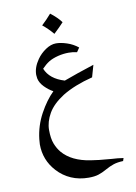

<svg xmlns="http://www.w3.org/2000/svg" viewBox="-95 -594 705 995"><g transform="rotate(-10 257.5 -97.0)"><path d="M397 -170Q302 -146 238 -107Q180 -70 155 -26.5Q130 17 130 60Q130 105 141 133Q152 161 169 181Q217 237 315 252Q359 259 403 262L425 264Q452 265 485 270L480 285Q450 286 429 293Q408 300 385 313Q362 326 341.5 332.5Q321 339 290 339Q240 339 198.5 321Q157 303 126 269Q70 208 70 125Q70 116 72 98Q80 28 113.5 -33.5Q147 -95 187 -134Q163 -147 142 -168.5Q121 -190 116 -214Q114 -226 114 -233Q114 -272 142 -312Q160 -338 188 -357Q216 -376 243 -376Q268 -376 300 -365.5Q332 -355 358 -334L343 -312Q323 -317 299 -317Q272 -317 243 -310Q212 -302 193 -290Q174 -278 155 -258Q178 -201 255 -178Q322 -203 415 -233Q409 -210 397 -170ZM296 -478Q276 -456 244 -426Q217 -458 189 -480Q215 -504 240 -533Q256 -521 271.5 -506Q287 -491 296 -478Z"/></g></svg>

Font: Mirza
Style: Regular
Weight: 400
Designer: Arabic design by Kourosh Beigpour, Latin design by Eduardo Tunni, engineering by Lasse Fister
Version: Version 1.000